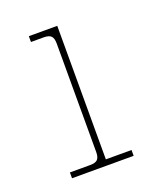

<svg xmlns="http://www.w3.org/2000/svg" viewBox="-87 -467 446 527"><g transform="rotate(-20 136.0 -203.5)"><path d="M35 0V-17H94Q110 -17 116 -23.5Q122 -30 122 -45V-362Q122 -377 116 -383.5Q110 -390 94 -390H57V-407H140V-17H215V0Z"/></g></svg>

Font: Grandiflora One
Style: Regular
Weight: 400
Designer: Haesung Cho
Foundry: JAMO
Version: Version 1.000; ttfautohint (v1.8.4.7-5d5b);gftools[0.9.28]